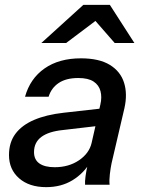

<svg xmlns="http://www.w3.org/2000/svg" viewBox="-20 -760 585 790"><path d="M330 0Q329 -13 332 -35.5Q335 -58 342 -88L338 -89L393 -330Q400 -360 393.5 -385Q387 -410 365 -424.5Q343 -439 302 -439Q252 -439 221.5 -418.5Q191 -398 180 -362H83Q104 -437 163.5 -478.5Q223 -520 313 -520Q388 -520 432 -493Q476 -466 490.5 -419.5Q505 -373 492 -315L439 -88Q435 -69 432 -43.5Q429 -18 431 0ZM170 10Q100 10 58.5 -26.5Q17 -63 17 -122Q17 -174 43.5 -209.5Q70 -245 120 -266.5Q170 -288 241 -296L410 -315L393 -243L239 -225Q180 -219 150 -196.5Q120 -174 120 -134Q120 -103 142 -87.5Q164 -72 205 -72Q263 -72 305 -100.5Q347 -129 357 -172L353 -95Q325 -47 278.5 -18.5Q232 10 170 10ZM150 -583 323 -740H432L533 -583H452L335 -717H430L252 -583Z"/></svg>

Font: Instrument Sans Medium
Style: Italic
Weight: 500
Italic angle: -13°
Designer: Rodrigo Fuenzalida
Foundry: fragTYPE
Version: Version 1.000;gftools[0.9.28]